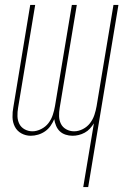

<svg xmlns="http://www.w3.org/2000/svg" viewBox="-20 -540 540 775"><path d="M316 215 359 -42Q352 -31 343 -21Q334 -11 322 -4.5Q310 2 297.5 5Q285 8 273 8Q258 8 244.5 3.5Q231 -1 221.5 -10Q212 -19 206.5 -32Q201 -45 199 -59Q193 -45 184 -32Q175 -19 162 -10Q149 -1 134 3.5Q119 8 104 8Q84 8 66.5 -1.5Q49 -11 40 -28.5Q31 -46 30.5 -67Q30 -88 34 -108L102 -520H122L53 -105Q50 -88 50.5 -71Q51 -54 58 -40Q65 -26 79.5 -18Q94 -10 111 -10Q128 -10 146 -19Q164 -28 175.5 -43Q187 -58 193 -76Q199 -94 202 -112L270 -520H290L221 -105Q218 -88 218.5 -71Q219 -54 226 -40Q233 -26 247.5 -18Q262 -10 279 -10Q297 -10 314.5 -19Q332 -28 343.5 -43Q355 -58 361 -76Q367 -94 370 -112L438 -520H458L336 215Z"/></svg>

Font: Iosevka Term Curly Th Obl
Style: Regular
Weight: 100
Italic angle: -9°
Designer: Belleve Invis
Foundry: Belleve Invis
Version: Version 32.3.0